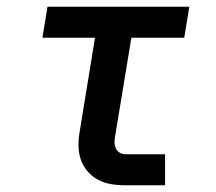

<svg xmlns="http://www.w3.org/2000/svg" viewBox="-20 -550 640 570"><path d="M352 0Q330 0 309 -3.5Q288 -7 270 -17Q252 -27 239 -42.5Q226 -58 219.5 -77.5Q213 -97 213 -119Q213 -141 217 -162L262 -438H106L121 -530H542L527 -438H370L322 -147Q320 -138 320 -128.5Q320 -119 323.5 -110.5Q327 -102 335 -97Q343 -92 352 -92H470V0Z"/></svg>

Font: Iosevka Curly Slab SmBdEx
Style: Italic
Weight: 600
Width: 7
Italic angle: -9°
Monospace: yes
Designer: Belleve Invis
Foundry: Belleve Invis
Version: Version 11.1.0; ttfautohint (v1.8.3)